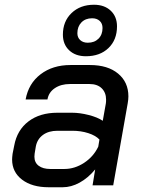

<svg xmlns="http://www.w3.org/2000/svg" viewBox="-20 -781 605 809"><path d="M31 -109Q31 -117 33 -133L40 -168Q52 -233 100 -269.5Q148 -306 222 -306H284Q316 -306 353.5 -296.5Q391 -287 413 -272L426 -345Q427 -351 427 -361Q427 -391 408.5 -409Q390 -427 357 -427H275Q237 -427 211 -409.5Q185 -392 180 -362H88Q100 -429 151 -468Q202 -507 277 -507H359Q434 -507 477.5 -471Q521 -435 521 -375Q521 -362 518 -345L457 0H370L381 -67Q351 -31 315.5 -11.5Q280 8 244 8H185Q115 8 73 -24Q31 -56 31 -109ZM251 -69Q295 -69 334.5 -95Q374 -121 394 -163L399 -193Q383 -210 352 -220Q321 -230 285 -230H222Q185 -230 161 -212.5Q137 -195 131 -164L126 -134Q125 -129 125 -121Q125 -96 143 -82.5Q161 -69 192 -69ZM245 -635Q245 -691 281.5 -726Q318 -761 376 -761Q420 -761 446.5 -736Q473 -711 473 -670Q473 -613 437 -578.5Q401 -544 342 -544Q298 -544 271.5 -569Q245 -594 245 -635ZM412 -663Q412 -682 400 -693Q388 -704 368 -704Q340 -704 323 -686.5Q306 -669 306 -641Q306 -623 318 -612Q330 -601 350 -601Q378 -601 395 -618Q412 -635 412 -663Z"/></svg>

Font: Bai Jamjuree Medium
Style: Italic
Weight: 500
Italic angle: -10°
Version: Version 1.000; ttfautohint (v1.6)